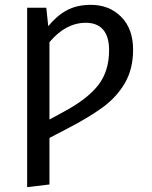

<svg xmlns="http://www.w3.org/2000/svg" viewBox="-20 -559 626 792"><path d="M529 -354Q529 -275 495.5 -217Q462 -159 404 -116.5Q346 -74 255 -27L184 10V202L92 213V-527H171L179 -451Q214 -494 255.5 -516.5Q297 -539 355 -539Q431 -539 480 -489.5Q529 -440 529 -354ZM430 -352Q430 -408 405.5 -436.5Q381 -465 334 -465Q251 -465 184 -385V-66L243 -98Q340 -150 385 -207.5Q430 -265 430 -352Z"/></svg>

Font: Fira GO
Style: Regular
Weight: 400
Designer: Carrois Corporate
Foundry: Carrois Corporate GbR
Version: Version 0.300